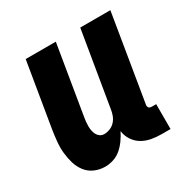

<svg xmlns="http://www.w3.org/2000/svg" viewBox="-126 -637 752 762"><g transform="rotate(-30 250.0 -256.0)"><path d="M147 8Q121 8 98.5 -2Q76 -12 61.5 -31Q47 -50 40 -73.5Q33 -97 30.5 -122Q28 -147 30.5 -173Q33 -199 37 -225L86 -520H224L172 -206Q170 -195 169 -185Q168 -175 168 -164.5Q168 -154 170 -144Q172 -134 176.5 -125.5Q181 -117 189 -111.5Q197 -106 208 -106Q221 -106 234.5 -111.5Q248 -117 257.5 -127.5Q267 -138 272 -151Q277 -164 279 -178L336 -520H474L409 -126Q408 -122 408.5 -118Q409 -114 411.5 -111Q414 -108 417.5 -107Q421 -106 425 -106H445V8H406Q382 8 359 4Q336 0 316.5 -11.5Q297 -23 284.5 -42Q272 -61 269 -84Q260 -66 248 -49Q236 -32 220.5 -18.5Q205 -5 185.5 1.5Q166 8 147 8Z"/></g></svg>

Font: Iosevka Term Curly Heavy
Style: Italic
Weight: 900
Italic angle: -9°
Designer: Belleve Invis
Foundry: Belleve Invis
Version: Version 32.3.0